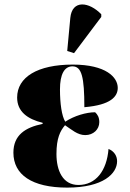

<svg xmlns="http://www.w3.org/2000/svg" viewBox="-20 -844 591 874"><path d="M317 -602 441 -767V-779C386 -836 308 -847 300 -762L286 -612ZM286 10C450 10 513 -54 513 -110C513 -133 501 -155 474 -166C466 -66 416 -2 337 -2C266 -2 237 -67 237 -143C237 -215 254 -248 276 -274C306 -254 333 -229 368 -229C405 -229 432 -255 432 -288C432 -310 424 -323 413 -333C373 -333 318 -317 277 -290C261 -316 253 -373 253 -437C253 -506 273 -542 310 -542C352 -542 364 -493 364 -356C485 -366 516 -405 516 -444C516 -492 463 -550 311 -550C151 -550 58 -493 58 -400C58 -336 105 -302 174 -285V-280C95 -264 41 -229 41 -149C41 -49 125 10 286 10Z"/></svg>

Font: Noto Serif Display Black
Style: Regular
Weight: 900
Designer: Monotype Design Team
Foundry: Monotype Imaging Inc.
Version: Version 2.009